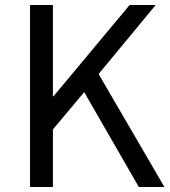

<svg xmlns="http://www.w3.org/2000/svg" viewBox="-20 -753 686 773"><path d="M101 -733H193V-365H195L502 -733H607L377 -455L642 0H539L319 -382L193 -232V0H101Z"/></svg>

Font: Merged Yaku Han JP
Style: Regular
Weight: 400
Designer: Ryoko NISHIZUKA 西塚涼子 (kana, bopomofo & ideographs); Paul D. Hunt (Latin, Greek & Cyrillic); Sandoll Communications 산돌커뮤니
Foundry: Adobe
Version: Version 2.004